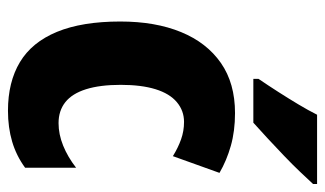

<svg xmlns="http://www.w3.org/2000/svg" viewBox="-187 -619 816 482"><g transform="rotate(90 221.0 -378.0)"><path d="M258 10Q186 10 136 -20Q86 -50 60 -113Q34 -176 34 -272Q34 -360 60.5 -424.5Q87 -489 138 -524.5Q189 -560 264 -560Q309 -560 346 -549.5Q383 -539 414 -521L372 -404Q351 -417 330 -424.5Q309 -432 286 -432Q258 -432 236.5 -414Q215 -396 204 -360.5Q193 -325 193 -273Q193 -221 204 -186Q215 -151 236.5 -134Q258 -117 289 -117Q317 -117 345.5 -128.5Q374 -140 401 -161V-33Q371 -11 335.5 -0.5Q300 10 258 10ZM442 -756Q430 -743 411.5 -723.5Q393 -704 371 -683Q349 -662 327.5 -642Q306 -622 288 -606H178V-619Q195 -644 211 -669Q227 -694 242 -719Q257 -744 268 -766H442Z"/></g></svg>

Font: Noto Sans Display Condensed ExtraBold
Style: Regular
Weight: 800
Width: 3
Designer: Monotype Design Team
Foundry: Monotype Imaging Inc.
Version: Version 2.003